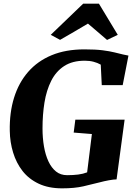

<svg xmlns="http://www.w3.org/2000/svg" viewBox="-20 -1022 740 1050"><path d="M319.5 8Q245.5 8 191.5 -17.5Q137.5 -43 103.2 -87Q69 -131 51.8 -187.5Q34.5 -244 33.5 -306Q31.5 -406 57 -488Q82.5 -570 134.2 -629.2Q186 -688.5 262.8 -720.2Q339.5 -752 441.5 -752Q502.5 -752 541.2 -747Q580 -742 606 -735.5Q632 -729 653 -724Q660.5 -722.5 667.8 -721Q675 -719.5 682.5 -718L651 -556.5H536.5L531 -668.5Q513.5 -678.5 491.8 -684.2Q470 -690 443.5 -690Q376 -690 331 -660.8Q286 -631.5 260 -579.8Q234 -528 223.2 -461.5Q212.5 -395 212.5 -320Q212.5 -267.5 220.5 -221Q228.5 -174.5 245 -139.2Q261.5 -104 286.5 -84Q311.5 -64 347 -64Q380.5 -64 407.8 -67.5Q435 -71 456.5 -79.5L482.5 -289L383 -297L392 -367.5H661.5L617.5 -41Q602 -41 575 -36Q548 -31 526 -25Q483.5 -14 435.5 -3Q387.5 8 319.5 8ZM257.5 -831.5 435 -1002H521L624 -831.5L565.5 -803.5Q539.5 -825.5 513.5 -848.2Q487.5 -871 461 -893Q423 -870.5 384.8 -848Q346.5 -825.5 308.5 -804Z"/></svg>

Font: Merriweather 20pt Black
Style: Italic
Weight: 900
Italic angle: -7.8°
Version: Version 2.101